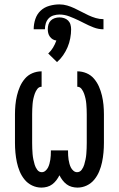

<svg xmlns="http://www.w3.org/2000/svg" viewBox="-20 -844 540 872"><path d="M168 8Q146 8 126 -1.5Q106 -11 92 -28Q78 -45 69.5 -65.5Q61 -86 56.5 -107.5Q52 -129 50 -151Q48 -173 48 -195V-325Q48 -346 50 -367.5Q52 -389 57 -410Q62 -431 70.5 -450.5Q79 -470 93 -486.5Q107 -503 127 -511.5Q147 -520 169 -520V-450Q157 -450 149.5 -440Q142 -430 138 -418.5Q134 -407 131.5 -395.5Q129 -384 128 -372Q127 -360 126.5 -348.5Q126 -337 126 -325V-195Q126 -182 126.5 -169.5Q127 -157 128 -144.5Q129 -132 131.5 -120Q134 -108 137.5 -96Q141 -84 149 -73Q157 -62 170 -62Q179 -62 186.5 -68.5Q194 -75 198 -83Q202 -91 204.5 -100Q207 -109 208.5 -118.5Q210 -128 210.5 -137.5Q211 -147 211 -156V-161H289V-156Q289 -147 289.5 -137.5Q290 -128 291.5 -118.5Q293 -109 295.5 -100Q298 -91 302 -83Q306 -75 313.5 -68.5Q321 -62 330 -62Q343 -62 351 -73Q359 -84 362.5 -96Q366 -108 368.5 -120Q371 -132 372 -144.5Q373 -157 373.5 -169.5Q374 -182 374 -195V-325Q374 -337 373.5 -348.5Q373 -360 372 -372Q371 -384 368.5 -395.5Q366 -407 362 -418.5Q358 -430 350.5 -440Q343 -450 331 -450V-520Q353 -520 373 -511.5Q393 -503 407 -486.5Q421 -470 429.5 -450.5Q438 -431 443 -410Q448 -389 450 -367.5Q452 -346 452 -325V-195Q452 -173 450 -151Q448 -129 443.5 -107.5Q439 -86 430.5 -65.5Q422 -45 408 -28Q394 -11 374 -1.5Q354 8 332 8Q319 8 306 4.5Q293 1 282.5 -7Q272 -15 264 -25.5Q256 -36 250 -48Q244 -36 236 -25.5Q228 -15 217.5 -7Q207 1 194 4.5Q181 8 168 8ZM184 -711H133Q133 -735 140.5 -757.5Q148 -780 164.5 -795.5Q181 -811 204 -817.5Q227 -824 250 -824Q268 -824 285 -819Q302 -814 318 -806.5Q334 -799 350 -790.5Q366 -782 382 -774.5Q398 -767 415 -762Q432 -757 450 -757V-711Q427 -711 405 -719.5Q383 -728 362 -739L338 -751Q317 -761 295 -769.5Q273 -778 250 -778Q237 -778 223.5 -774Q210 -770 201 -760.5Q192 -751 188 -738Q184 -725 184 -711ZM239 -562 199 -601Q212 -613 221 -628Q230 -643 236 -660Q227 -661 219.5 -665.5Q212 -670 206.5 -677.5Q201 -685 199 -694Q197 -703 197 -711Q197 -722 200 -732.5Q203 -743 210.5 -750.5Q218 -758 228.5 -761.5Q239 -765 250 -765Q261 -765 271.5 -761.5Q282 -758 289.5 -750.5Q297 -743 300 -732.5Q303 -722 303 -711Q303 -691 299 -670Q295 -649 287 -630Q279 -611 267 -593.5Q255 -576 239 -562Z"/></svg>

Font: Iosevka Gothic
Style: Regular
Weight: 400
Monospace: yes
Designer: Belleve Invis
Foundry: Belleve Invis
Version: Version 15.5.1; ttfautohint (v1.8.4)